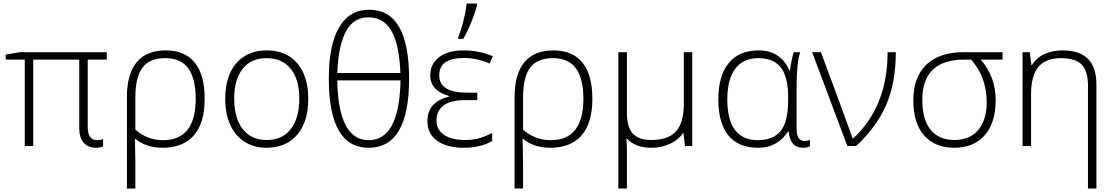

<svg xmlns="http://www.w3.org/2000/svg" viewBox="-20 -826 6305 1086"><path d="M529.8 -33.2Q550.3 -33.2 563 -39.1V2Q544.9 9.8 522.9 9.8Q478.5 9.8 453.4 -18.6Q428.2 -46.9 428.2 -102.1V-488.8H168V0H120.1V-488.8H12.2V-517.1L92.8 -530.8H584V-488.8H476.1V-108.9Q476.1 -33.2 529.8 -33.2Z M902.8 -33.2Q1086.4 -33.2 1086.9 -267.1Q1086.9 -380.4 1045.2 -438.7Q1003.4 -497.1 914.6 -497.1Q825.7 -497.1 785.6 -443.1Q745.6 -389.2 745.6 -274.9V-92.8Q812 -33.2 902.8 -33.2ZM897.9 9.8Q807.1 9.8 743.7 -42H742.7L744.1 3.9L745.6 95.2V240.2H697.8V-276.9Q697.8 -407.7 753.4 -474.4Q809.1 -541 917.5 -541Q1025.9 -541 1081.8 -471.7Q1137.7 -402.3 1137.7 -266.6Q1137.7 -130.9 1076.9 -60.5Q1016.1 9.8 897.9 9.8Z M1352.1 -436.5Q1304.2 -376 1304.7 -266.6Q1305.2 -157.2 1353 -95.7Q1400.9 -34.2 1488.8 -34.2Q1576.7 -34.2 1624.5 -95.7Q1672.4 -157.2 1672.9 -266.6Q1673.3 -376 1624.5 -436.5Q1575.7 -497.1 1487.8 -497.1Q1399.9 -497.1 1352.1 -436.5ZM1723.6 -265.1Q1723.6 -136.7 1660.6 -63.5Q1597.7 9.8 1486.8 9.8Q1417 9.8 1363.8 -23.9Q1310.5 -57.6 1282.2 -120.6Q1253.9 -183.6 1253.9 -266.1Q1253.9 -396.5 1316.9 -468.8Q1380.4 -541 1489.7 -541Q1599.1 -541 1661.6 -467.8Q1724.1 -394.5 1723.6 -265.1Z M1887.7 -413.1H2244.6Q2238.8 -573.2 2194.3 -650.6Q2149.9 -728 2064.5 -728Q1979 -728 1936.3 -647.7Q1893.6 -567.4 1887.7 -413.1ZM2245.6 -371.1H1887.7Q1893.6 -33.2 2065.9 -33.2Q2238.3 -33.2 2245.6 -371.1ZM2067.9 -771Q2293.9 -771.5 2293.9 -380.9Q2293.9 9.8 2064.9 9.8Q1839.8 9.8 1839.8 -380.9Q1839.8 -572.3 1898.2 -671.6Q1956.5 -771 2067.9 -771Z M2679.7 -301.8V-259.8H2611.3Q2528.8 -259.8 2488.8 -229.5Q2448.7 -199.2 2448.7 -145.5Q2448.7 -92.8 2491.2 -63.5Q2533.7 -34.2 2610.4 -34.2Q2647.5 -34.2 2678.7 -41Q2710 -47.9 2763.7 -73.2V-27.8Q2697.3 9.8 2602.5 9.8Q2507.8 9.8 2452.6 -29.8Q2397.5 -69.3 2397.5 -140.1Q2397.5 -249.5 2518.6 -278.8V-283.2Q2413.6 -314 2413.6 -399.9Q2413.6 -464.8 2463.9 -502.9Q2514.2 -541 2602.1 -541Q2689.9 -541 2767.6 -507.8L2749.5 -466.8Q2676.8 -498 2604.5 -498Q2463.9 -498 2464.4 -399.9Q2464.4 -301.8 2623.5 -301.8ZM2678.2 -806.2V-797.9Q2669.4 -760.3 2647.5 -704.6Q2625.5 -648.9 2600.1 -606H2571.8V-613.8Q2605.5 -701.2 2620.1 -806.2Z M3095.7 -33.2Q3279.3 -33.2 3279.8 -267.1Q3279.8 -380.4 3238 -438.7Q3196.3 -497.1 3107.4 -497.1Q3018.6 -497.1 2978.5 -443.1Q2938.5 -389.2 2938.5 -274.9V-92.8Q3004.9 -33.2 3095.7 -33.2ZM3090.8 9.8Q3000 9.8 2936.5 -42H2935.5L2937 3.9L2938.5 95.2V240.2H2890.6V-276.9Q2890.6 -407.7 2946.3 -474.4Q3002 -541 3110.4 -541Q3218.8 -541 3274.7 -471.7Q3330.6 -402.3 3330.6 -266.6Q3330.6 -130.9 3269.8 -60.5Q3209 9.8 3090.8 9.8Z M3663.6 9.8Q3572.3 9.8 3523.4 -44.9Q3525.9 0 3525.9 38.1V240.2H3477.5V-530.8H3525.9V-187Q3525.9 -106.4 3559.6 -70.3Q3593.3 -34.2 3663.6 -34.2Q3757.8 -34.2 3802.7 -82Q3847.7 -129.9 3847.7 -237.8V-530.8H3895.5V0H3854.5L3845.7 -73.2H3842.8Q3818.4 -35.2 3769.5 -12.7Q3720.7 9.8 3663.6 9.8Z M4271 -541Q4395 -541 4445.8 -426.8H4448.7Q4450.7 -452.1 4457.8 -485.1Q4464.8 -518.1 4469.7 -530.8H4505.9Q4485.8 -465.3 4485.8 -339.8V-98.1Q4485.8 -28.8 4529.8 -28.8Q4547.9 -28.8 4561 -34.2V1Q4546.9 9.8 4521 9.8Q4449.7 9.8 4440.9 -82H4437Q4377.9 9.8 4267.6 9.8Q4156.7 9.8 4099.9 -60.1Q4043 -129.9 4043 -263.7Q4043 -397.5 4101.8 -469.2Q4160.6 -541 4271 -541ZM4267.1 -33.2Q4355 -33.2 4396.5 -86.2Q4438 -139.2 4438 -258.8V-275.9Q4438 -391.6 4396.5 -444.3Q4355 -497.1 4269 -497.1Q4183.1 -497.1 4138.4 -436.8Q4093.8 -376.5 4093.8 -264.2Q4093.8 -33.2 4267.1 -33.2Z M5000.5 -530.8H5046.9Q5046.9 -358.9 4993.2 -234.1Q4939.5 -109.4 4822.8 0H4772.9L4573.7 -530.8H4623.5Q4785.6 -93.8 4802.7 -43H4805.7Q5000.5 -223.1 5000.5 -530.8Z M5434.1 -488.8Q5196.8 -488.8 5196.8 -260.7Q5196.8 -148.9 5244.1 -91.6Q5291.5 -34.2 5378.4 -34.2Q5465.3 -34.2 5513.2 -90.8Q5561 -147.5 5561 -246.1Q5561 -391.1 5472.7 -488.8ZM5432.1 -530.8H5650.9V-488.8H5526.9Q5611.8 -391.1 5611.8 -261.2Q5611.8 -131.3 5549.6 -60.8Q5487.3 9.8 5377.9 9.8Q5268.6 9.8 5207.3 -59.6Q5146 -128.9 5146 -258.8Q5146 -388.7 5219 -459.7Q5292 -530.8 5432.1 -530.8Z M6133.8 240.2V-344.2Q6133.8 -424.3 6098.1 -460.7Q6062.5 -497.1 5979.5 -497.1Q5896.5 -497.1 5854.2 -448.5Q5812 -399.9 5812 -293V0H5763.7V-530.8H5804.7L5814 -458H5816.9Q5843.3 -500.5 5888.7 -520.8Q5934.1 -541 5988.8 -541Q6086.9 -541 6134.3 -492.7Q6181.6 -444.3 6181.6 -347.2V240.2Z"/></svg>

Font: OpenSans-Light
Style: Regular
Weight: 300
Foundry: Ascender Corporation
Version: Version 1.10